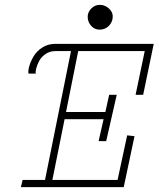

<svg xmlns="http://www.w3.org/2000/svg" viewBox="-20 -771 653 791"><path d="M392.6 -648.9Q371.6 -647.9 356.9 -663.1Q342.3 -678.2 341.3 -699.2Q340.3 -719.7 355.7 -735.6Q371.1 -751.5 392.6 -751Q413.6 -750.5 429.9 -734.9Q446.3 -719.2 444.3 -699.2Q442.9 -679.2 428.7 -664.6Q414.6 -649.9 392.6 -648.9ZM613.3 -590.3 569.8 -380.4H538.6L576.2 -560.5H302.2L252 -309.6H414.1L429.7 -380.4H460.9L417.5 -189.5H386.2L406.7 -279.8H246.1L195.8 -29.8H464.4L503.9 -213.4L534.2 -210L489.7 0H65.9L73.2 -29.8H165.5L272.5 -560.5H207.5Q185.1 -560.5 167.5 -548.3Q149.9 -536.1 141.4 -519.8Q132.8 -503.4 129.2 -489Q125.5 -474.6 127.4 -467.8H97.2Q95.2 -479.5 100.8 -499Q106.4 -518.6 118.7 -539.3Q130.9 -560.1 154.3 -575.2Q177.7 -590.3 207.5 -590.3Z"/></svg>

Font: Compagnon Light Italic
Style: Regular
Weight: 400
Italic angle: -12°
Designer: Valentin Papon
Foundry: Velvetyne Type Foundry
Version: Version 1.000;PS 001.000;hotconv 1.0.88;makeotf.lib2.5.64775